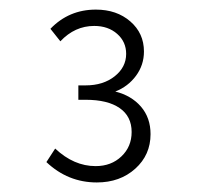

<svg xmlns="http://www.w3.org/2000/svg" viewBox="-20 -762 406 396"><path d="M75.7 -427.7 93.8 -455.6Q132.3 -419.4 177.2 -419.4Q209.5 -419.4 230.5 -439.5Q251.5 -459.5 251.5 -489.7Q251.5 -522 226.8 -539.1Q202.1 -556.2 156.7 -556.2H141.6V-585.9H156.7Q192.9 -585.9 216.6 -604.7Q240.2 -623.5 240.2 -650.9Q240.2 -675.8 221.7 -692.1Q203.1 -708.5 174.3 -708.5Q134.3 -708.5 104.5 -676.8L84 -702.6Q122.1 -742.2 177.7 -742.2Q220.7 -742.2 248.8 -717.8Q276.9 -693.4 276.9 -655.8Q276.9 -627.9 260.5 -605.7Q244.1 -583.5 217.8 -573.2Q251 -564.9 270.8 -542Q290.5 -519 290.5 -485.4Q290.5 -442.4 259 -414.1Q227.5 -385.7 179.7 -385.7Q120.1 -385.7 75.7 -427.7Z"/></svg>

Font: Kumbh Sans Light
Style: Regular
Weight: 300
Version: Version 1.004